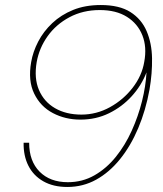

<svg xmlns="http://www.w3.org/2000/svg" viewBox="-20 -732 647 764"><path d="M248 12Q192 12 152.5 -10.5Q113 -33 93 -72.5Q73 -112 74 -164H96Q96 -91 137.5 -49Q179 -7 250 -7Q308 -7 356 -34.5Q404 -62 441 -108Q478 -154 504 -211.5Q530 -269 545 -329Q560 -389 563 -444Q543 -392 504.5 -349.5Q466 -307 414 -281.5Q362 -256 300 -256Q240 -256 190.5 -282Q141 -308 116 -359.5Q91 -411 104 -485Q111 -526 132 -566.5Q153 -607 188 -640Q223 -673 271 -692.5Q319 -712 381 -712Q455 -712 499 -684Q543 -656 563.5 -608Q584 -560 585 -500Q586 -440 575 -376Q560 -293 530 -222Q500 -151 457.5 -98.5Q415 -46 362.5 -17Q310 12 248 12ZM304 -276Q364 -276 417.5 -305.5Q471 -335 508 -383Q545 -431 554 -486Q565 -545 546.5 -591.5Q528 -638 485 -665Q442 -692 377 -692Q310 -692 256.5 -663.5Q203 -635 169.5 -588Q136 -541 126 -485Q115 -421 135 -374Q155 -327 199 -301.5Q243 -276 304 -276Z"/></svg>

Font: DM Sans 17pt Thin
Style: Italic
Weight: 250
Italic angle: -10°
Version: Version 4.004;gftools[0.9.30]